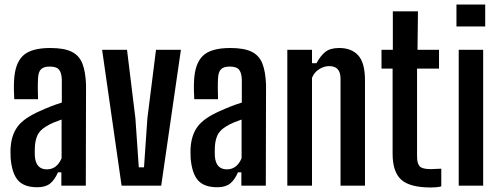

<svg xmlns="http://www.w3.org/2000/svg" viewBox="-20 -820 2203 848"><path d="M145 7Q87 7 60 -23Q33 -53 27 -121Q27 -132 26.5 -145Q26 -158 27 -169Q31 -226 59 -262.5Q87 -299 155 -329Q179 -340 203 -349.5Q227 -359 253 -367V-469Q252 -498 241 -512Q230 -526 199 -526Q173 -526 161 -514Q149 -502 148 -473Q147 -459 147 -429.5Q147 -400 148 -382H43Q42 -394 41.5 -418.5Q41 -443 42 -461Q45 -538 80.5 -573Q116 -608 202 -608Q263 -608 296.5 -591.5Q330 -575 344 -539Q358 -503 360 -445L359 0H251V-59H236Q222 -26 201.5 -9.5Q181 7 145 7ZM187 -72Q231 -72 252 -121V-292Q235 -286 217.5 -279Q200 -272 181 -260Q154 -243 144.5 -220.5Q135 -198 134 -169Q133 -148 134 -129Q139 -72 187 -72Z M517 0 431 -600H541L578 -298L593 -81H616L631 -298L669 -600H779L692 0Z M940 7Q882 7 855 -23Q828 -53 822 -121Q822 -132 821.5 -145Q821 -158 822 -169Q826 -226 854 -262.5Q882 -299 950 -329Q974 -340 998 -349.5Q1022 -359 1048 -367V-469Q1047 -498 1036 -512Q1025 -526 994 -526Q968 -526 956 -514Q944 -502 943 -473Q942 -459 942 -429.5Q942 -400 943 -382H838Q837 -394 836.5 -418.5Q836 -443 837 -461Q840 -538 875.5 -573Q911 -608 997 -608Q1058 -608 1091.5 -591.5Q1125 -575 1139 -539Q1153 -503 1155 -445L1154 0H1046V-59H1031Q1017 -26 996.5 -9.5Q976 7 940 7ZM982 -72Q1026 -72 1047 -121V-292Q1030 -286 1012.5 -279Q995 -272 976 -260Q949 -243 939.5 -220.5Q930 -198 929 -169Q928 -148 929 -129Q934 -72 982 -72Z M1249 0V-600H1358V-541H1378Q1395 -573 1416.5 -590.5Q1438 -608 1478 -608Q1533 -608 1562.5 -575Q1592 -542 1592 -465V0H1484V-473Q1484 -528 1434 -528Q1411 -528 1389 -514Q1367 -500 1358 -476V0Z M1883 8Q1790 8 1752 -26.5Q1714 -61 1714 -141V-517H1665V-600H1715V-770H1826L1824 -600H1919V-517H1822V-130Q1822 -98 1833.5 -85.5Q1845 -73 1883 -73Q1896 -73 1906 -74Q1916 -75 1929 -75V3Q1919 6 1907 7Q1895 8 1883 8Z M1996 -703V-800H2123V-703ZM2006 0V-600H2114V0Z"/></svg>

Font: Big Shoulders Display
Style: Bold
Weight: 700
Designer: Patric King
Foundry: XO Type Co
Version: Version 1.000; ttfautohint (v1.8.2)